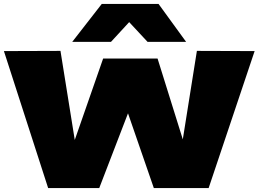

<svg xmlns="http://www.w3.org/2000/svg" viewBox="-20 -961 1321 981"><path d="M1046 0H766L634 -382L487 0H226L0 -700L289 -701L362 -246L507 -662H785L914 -249L986 -701L1281 -700ZM349 -747 500 -941H790L931 -747H734L640 -848L547 -747Z"/></svg>

Font: Georama ExtraExtended ExtraBold
Style: Regular
Weight: 800
Width: 8
Designer: Jean-Baptiste Levee
Foundry: Production Type
Version: Version 1.000